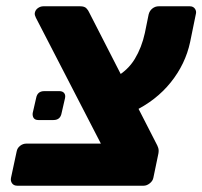

<svg xmlns="http://www.w3.org/2000/svg" viewBox="-20 -591 644 611"><path d="M35 0Q24 0 18.5 -7.5Q13 -15 15 -25L33 -109Q35 -120 44 -127Q53 -134 64 -134H301L94 -535Q92 -539 91 -543Q90 -547 91 -551Q93 -560 101 -565.5Q109 -571 118 -571H235Q249 -571 255 -564.5Q261 -558 263 -553L477 -135Q481 -128 483.5 -120.5Q486 -113 484 -102L468 -25Q466 -15 456.5 -7.5Q447 0 437 0ZM404 -236 347 -345Q387 -367 409 -403.5Q431 -440 441 -486L453 -545Q456 -557 465 -564Q474 -571 485 -571H584Q595 -571 600.5 -563Q606 -555 603 -545L585 -457Q570 -387 523.5 -329Q477 -271 404 -236ZM102 -209Q92 -209 87.5 -215Q83 -221 84 -231L95 -279Q99 -301 121 -301H169Q179 -301 184 -295Q189 -289 187 -279L176 -231Q172 -209 150 -209Z"/></svg>

Font: Rubik
Style: Bold Italic
Weight: 700
Italic angle: -12°
Designer: Hubert and Fischer
Foundry: Hubert and Fischer
Version: Version 2.300;gftools[0.9.30]